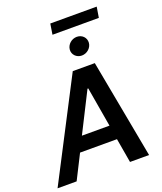

<svg xmlns="http://www.w3.org/2000/svg" viewBox="-211 -1211 1124 1331"><g transform="rotate(-20 351.5 -545.5)"><path d="M119.7 0 210.2 -179.3H482.6L513.5 0H654.1L518.5 -727.3H355.8L-21 0ZM262.4 -285.2 410.2 -578.1H415.8L465.9 -285.2ZM310 -1012.4H652L664.8 -1090.9H322.4ZM387.4 -874.3C384.2 -837.7 414.1 -807.2 452.8 -807.2C491.5 -807.2 525.6 -837.7 528.1 -874.3C530.9 -911.6 501.8 -941.4 463.1 -941.4C424.4 -941.4 390.3 -911.6 387.4 -874.3Z"/></g></svg>

Font: Margiela Sans Semi Bold
Style: Italic
Weight: 600
Italic angle: -9.39999°
Designer: Stefan Endress, Andreas Faust
Version: Version 1.100;FEAKit 1.0